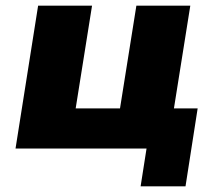

<svg xmlns="http://www.w3.org/2000/svg" viewBox="-20 -526 764 680"><path d="M478 134 499 0H35L115 -506H306L248 -142H405L463 -506H654L596 -142H680L637 134Z"/></svg>

Font: Nunito Sans 7pt Black
Style: Italic
Weight: 900
Italic angle: -9°
Version: Version 3.101;gftools[0.9.27]